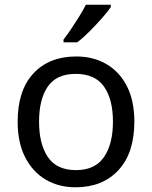

<svg xmlns="http://www.w3.org/2000/svg" viewBox="-20 -786 645 816"><path d="M551 -269Q551 -136 483.5 -63Q416 10 301 10Q230 10 174.5 -22.5Q119 -55 87 -117.5Q55 -180 55 -269Q55 -402 122 -474Q189 -546 304 -546Q377 -546 432.5 -513.5Q488 -481 519.5 -419.5Q551 -358 551 -269ZM146 -269Q146 -174 183.5 -118.5Q221 -63 303 -63Q384 -63 422 -118.5Q460 -174 460 -269Q460 -364 422 -418Q384 -472 302 -472Q220 -472 183 -418Q146 -364 146 -269ZM451 -756Q439 -738 414 -709.5Q389 -681 360.5 -652.5Q332 -624 308 -606H250V-618Q265 -637 282.5 -663Q300 -689 317 -716.5Q334 -744 345 -766H451Z"/></svg>

Font: Noto Sans Meroitic
Style: Regular
Weight: 400
Designer: Monotype Design Team
Foundry: Monotype Imaging Inc.
Version: Version 2.002; ttfautohint (v1.8.4.7-5d5b)